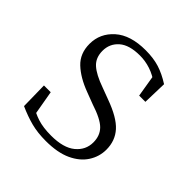

<svg xmlns="http://www.w3.org/2000/svg" viewBox="-150 -635 763 763"><g transform="rotate(45 231.5 -254.0)"><path d="M217 14Q171 14 134.5 4.5Q98 -5 58 -23L56 -137H94L115 -17L83 -18V-54Q110 -36 141 -26Q172 -16 217 -16Q286 -16 320.5 -44.5Q355 -73 355 -116Q355 -154 331.5 -177.5Q308 -201 246 -221L196 -240Q137 -262 102 -295Q67 -328 67 -382Q67 -441 112.5 -481.5Q158 -522 243 -522Q287 -522 320.5 -511.5Q354 -501 390 -478L387 -376H352L334 -485L361 -483V-450Q330 -472 301 -481.5Q272 -491 242 -491Q182 -491 152.5 -465Q123 -439 123 -399Q123 -360 148 -337.5Q173 -315 227 -296L275 -278Q350 -251 381 -216.5Q412 -182 412 -132Q412 -93 390.5 -59.5Q369 -26 326 -6Q283 14 217 14Z"/></g></svg>

Font: Noto Serif TC ExtraLight ExtraLight
Style: Regular
Weight: 250
Version: Version 2.003-H1;hotconv 1.1.1;makeotfexe 2.6.0